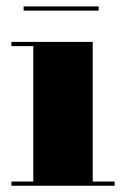

<svg xmlns="http://www.w3.org/2000/svg" viewBox="-20 -594 392 614"><path d="M55.5 -573.5V-560H295.5V-573.5ZM16.5 -13.5V0H346.5V-13.5H276.5V-460H16.5V-446.5H86.5V-13.5Z"/></svg>

Font: Bodoni* 16pt Fatface
Style: Regular
Weight: 900
Version: Version 2.3